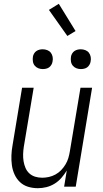

<svg xmlns="http://www.w3.org/2000/svg" viewBox="-20 -981 540 1009"><path d="M179 8Q152 8 127.5 0.5Q103 -7 85 -24Q67 -41 56.5 -64Q46 -87 42.5 -112.5Q39 -138 40 -164.5Q41 -191 46 -218L96 -520H157L105 -209Q102 -189 101.5 -170Q101 -151 104 -133Q107 -115 114 -98.5Q121 -82 134 -70Q147 -58 164.5 -52.5Q182 -47 202 -47Q219 -47 237 -51Q255 -55 271.5 -64Q288 -73 301 -86.5Q314 -100 324 -116.5Q334 -133 339 -150Q344 -167 347 -185L403 -520H464L378 0H317L331 -85Q319 -65 303 -46.5Q287 -28 266.5 -15.5Q246 -3 223.5 2.5Q201 8 179 8ZM405 -618Q392 -618 381 -622.5Q370 -627 362.5 -636Q355 -645 353 -657.5Q351 -670 353 -683Q354 -691 359 -699.5Q364 -708 371.5 -713Q379 -718 387.5 -720Q396 -722 404 -722Q417 -722 428.5 -717.5Q440 -713 447 -704Q454 -695 456.5 -682.5Q459 -670 456 -657Q455 -649 450 -640.5Q445 -632 438 -627Q431 -622 422 -620Q413 -618 405 -618ZM205 -618Q192 -618 181 -622.5Q170 -627 162.5 -636Q155 -645 153 -657.5Q151 -670 153 -683Q154 -691 159 -699.5Q164 -708 171.5 -713Q179 -718 187.5 -720Q196 -722 204 -722Q217 -722 228.5 -717.5Q240 -713 247 -704Q254 -695 256.5 -682.5Q259 -670 256 -657Q255 -649 250 -640.5Q245 -632 238 -627Q231 -622 222 -620Q213 -618 205 -618ZM334 -792 237 -929 289 -961 377 -818Z"/></svg>

Font: Iosevka Term Curly Lt Obl
Style: Regular
Weight: 300
Italic angle: -9°
Designer: Belleve Invis
Foundry: Belleve Invis
Version: Version 32.3.0